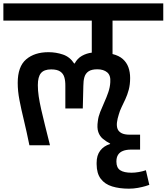

<svg xmlns="http://www.w3.org/2000/svg" viewBox="-56 -861 988 1138"><path d="M708 257.3Q652 257.3 608.7 244Q565.3 230.7 541.2 198.7Q517 166.7 516.7 112.3V103.7Q516.7 59.7 538 31.8Q559.3 4 596.7 -7.7V-10Q573 -22.3 554 -38Q535 -53.7 526.5 -78.7Q518 -103.7 524 -143.7Q526.7 -169 537.7 -197Q548.7 -225 562.2 -254.7Q575.7 -284.3 586 -314.5Q596.3 -344.7 597.7 -374Q601 -414 579.3 -432.2Q557.7 -450.3 520.7 -450.3Q487 -450.3 468.8 -438Q450.7 -425.7 444.3 -403.8Q438 -382 438 -352L434.7 -218H331.3V-351.3Q331.7 -381.7 325.2 -403.5Q318.7 -425.3 300.3 -437.5Q282 -449.7 247.3 -449.7Q205.3 -449.7 186.8 -427.7Q168.3 -405.7 168.3 -356.3Q168.3 -324.3 173.5 -289.3Q178.7 -254.3 188.2 -212.5Q197.7 -170.7 210.7 -118.5Q223.7 -66.3 240.3 0H118.3Q101 -84.7 85.2 -150Q69.3 -215.3 59.2 -268.3Q49 -321.3 49 -369.7Q49 -466.3 98.8 -509Q148.7 -551.7 231.3 -551.7Q276 -551.7 317.2 -537.7Q358.3 -523.7 383.3 -485H386.7Q402.7 -515 430 -530.2Q457.3 -545.3 488 -549V-739H-36V-840.7H911.7V-739H611V-540.7Q649.3 -531.3 672 -511Q694.7 -490.7 705 -462.2Q715.3 -433.7 715.3 -398.7Q715.3 -360 707.2 -329.5Q699 -299 687.3 -273.7Q675.7 -248.3 664.8 -226.3Q654 -204.3 648 -182.3Q640 -157.7 637.3 -135.8Q634.7 -114 640.5 -97.8Q646.3 -81.7 663.8 -72.2Q681.3 -62.7 713 -62.7H774.3V25.7Q759.7 25.7 746.5 25.7Q733.3 25.7 720.7 25.7Q693 25.7 673.5 33.2Q654 40.7 644 56.2Q634 71.7 634 94.7V98.3Q634.3 133.3 656.5 148Q678.7 162.7 724 162.7Q743.3 162.7 766 158.8Q788.7 155 808.7 148L829 234.7Q824 237 805.7 242.3Q787.3 247.7 761.5 252.5Q735.7 257.3 708 257.3Z"/></svg>

Font: Matangi Light
Style: Regular
Weight: 300
Designer: Prashant Pant
Foundry: The Graphic Ant
Version: Version 3.002